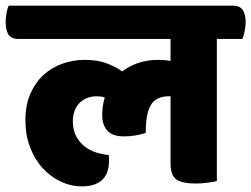

<svg xmlns="http://www.w3.org/2000/svg" viewBox="-55 -640 890 680"><path d="M461 -169Q441 -163 422.5 -160Q404 -157 383 -157Q343 -157 325 -177.5Q307 -198 307 -232Q307 -265 316 -295Q304 -299 288 -299Q266 -299 250 -291.5Q234 -284 223.5 -272Q213 -260 208 -244Q203 -228 203 -211Q203 -180 214.5 -158Q226 -136 244.5 -121.5Q263 -107 285.5 -100Q308 -93 330 -91Q331 -86 331 -79.5Q331 -73 331 -68Q331 -50 326 -34Q321 -18 310 -6Q299 6 280.5 13Q262 20 235 20Q196 20 160 3Q124 -14 96 -44.5Q68 -75 51.5 -118.5Q35 -162 35 -215Q35 -268 52.5 -308Q70 -348 99 -374.5Q128 -401 166 -414.5Q204 -428 245 -428Q290 -428 322 -416Q354 -404 378 -387Q402 -406 434.5 -417Q467 -428 506 -428Q517 -428 528 -427Q539 -426 549 -424V-502H10Q-15 -502 -25 -517.5Q-35 -533 -35 -563Q-35 -575 -32 -593Q-29 -611 -24 -620H770Q794 -620 804.5 -605Q815 -590 815 -561Q815 -548 811.5 -529.5Q808 -511 803 -502H713V1Q705 4 681 7Q657 10 637 10Q593 10 571 -3.5Q549 -17 549 -62V-299H543Q498 -299 479.5 -268.5Q461 -238 461 -169Z"/></svg>

Font: Baloo
Style: Regular
Weight: 400
Designer: Sarang Kulkarni and Ek Type
Foundry: Ek Type
Version: Version 1.100;PS 1.000;hotconv 1.0.88;makeotf.lib2.5.647800;